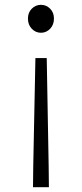

<svg xmlns="http://www.w3.org/2000/svg" viewBox="-20 -569 340 797"><path d="M127 -328H174L182 120L183 208H117L118 120ZM96 -492Q96 -517 112 -533Q128 -549 150 -549Q172 -549 188 -533Q204 -517 204 -492Q204 -466 188 -449.5Q172 -433 150 -433Q128 -433 112 -449.5Q96 -466 96 -492Z"/></svg>

Font: 寒蝉端黑体 Light
Style: Regular
Weight: 300
Designer: ChillDuanSans {Warren2060}; 
Source Han Sans {Ryoko NISHIZUKA 西塚涼子 (kana, bopomofo & ideographs); Paul D. Hunt (Latin, G
Foundry: ChillType&Adobe
Version: Version 1.300;Glyphs 3.3 (3306)